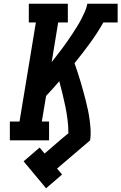

<svg xmlns="http://www.w3.org/2000/svg" viewBox="-20 -755 653 1033"><path d="M228 258 107 113 193 39 220 71 314 -10 348 -38Q348 -75 343.5 -110.5Q339 -146 332 -180.5Q325 -215 316.5 -249.5Q308 -284 299 -318Q282 -298 264 -278Q246 -258 228 -239L205 -101H244V0H33V-101H85L173 -634H135V-735H345V-634H293L258 -421Q272 -439 286.5 -457.5Q301 -476 315 -495Q329 -514 342.5 -533Q356 -552 368.5 -571.5Q381 -591 393.5 -610.5Q406 -630 416.5 -650.5Q427 -671 436.5 -692Q446 -713 450 -735H613V-634H536Q503 -576 463.5 -522Q424 -468 381 -415Q390 -390 398 -365Q406 -340 413.5 -315Q421 -290 428 -264.5Q435 -239 441.5 -213.5Q448 -188 453.5 -161.5Q459 -135 462.5 -108.5Q466 -82 467.5 -54.5Q469 -27 465 0L287 152L314 184Z"/></svg>

Font: Iosevka Curly Slab ExObl
Style: Bold
Weight: 700
Width: 7
Italic angle: -9°
Monospace: yes
Designer: Belleve Invis
Foundry: Belleve Invis
Version: Version 11.0.0; ttfautohint (v1.8.3)